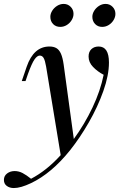

<svg xmlns="http://www.w3.org/2000/svg" viewBox="-93 -763 604 971"><path d="M0 0ZM458 -446.8Q458 -382.8 429.7 -302.7Q401.4 -222.7 356.2 -144Q311 -65.4 261.2 -2.9Q167.5 113.8 64 163.1Q11.7 188 -22.9 188Q-44.4 188 -58.8 177.2Q-73.2 166.5 -73.2 147Q-73.2 126.5 -57.1 114.3Q-41 102.1 -19 102.1Q2 102.1 21.5 112.3Q41 122.6 64 141.1Q143.1 99.6 213.9 21.5L140.1 -426.8Q134.8 -457.5 127.7 -469.7Q120.6 -481.9 107.9 -481.9Q95.2 -481.9 81.5 -462.4Q67.9 -442.9 48.8 -390.1L36.1 -353H17.1L42 -425.8Q77.1 -527.8 157.2 -527.8Q178.2 -527.8 192.4 -519.5Q206.5 -511.2 215.3 -491.2Q224.1 -471.2 229 -436L280.3 -60.1Q335 -135.3 374.8 -219.2Q414.6 -303.2 431.2 -384.8Q400.4 -400.9 377.7 -424.3Q355 -447.8 355 -477.1Q355 -501 369.1 -514.4Q383.3 -527.8 405.8 -527.8Q458 -527.8 458 -446.8ZM229 -743.2Q250 -743.2 264.4 -728.5Q278.8 -713.9 278.8 -692.9Q278.8 -676.8 269.5 -661.4Q260.3 -646 244.9 -636.5Q229.5 -627 211.9 -627Q189.5 -627 175.5 -641.4Q161.6 -655.8 161.6 -678.2Q161.6 -693.4 170.9 -708.5Q180.2 -723.6 195.8 -733.4Q211.4 -743.2 229 -743.2ZM440.9 -743.2Q461.9 -743.2 476.3 -728.5Q490.7 -713.9 490.7 -692.9Q490.7 -676.8 481.4 -661.4Q472.2 -646 456.8 -636.5Q441.4 -627 423.8 -627Q401.9 -627 387.9 -641.6Q374 -656.2 374 -678.2Q374 -693.4 383.3 -708.5Q392.6 -723.6 408 -733.4Q423.3 -743.2 440.9 -743.2Z"/></svg>

Font: TypoPRO Playfair Display
Style: Italic
Weight: 400
Italic angle: -14°
Designer: Claus Eggers Sørensen
Foundry: Claus Eggers Sørensen
Version: Version 1.004;PS 001.004;hotconv 1.0.70;makeotf.lib2.5.58329